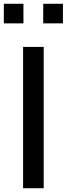

<svg xmlns="http://www.w3.org/2000/svg" viewBox="-39 -999 353 1019"><path d="M-18.6 -979H85.4V-875H-18.6ZM190.4 -979H294.9V-875H190.4ZM83.5 -750H192.9V0H83.5Z"/></svg>

Font: Manrope3 Semibold
Style: Regular
Weight: 600
Width: 4
Designer: Mikhail Sharanda
Foundry: Mikhail Sharanda
Version: Version 3.000;PS 003.000;hotconv 1.0.88;makeotf.lib2.5.64775